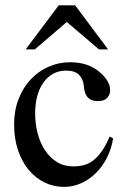

<svg xmlns="http://www.w3.org/2000/svg" viewBox="-20 -697 484 731"><path d="M410.6 -169.9Q404.3 -129.4 386.7 -95.5Q369.1 -61.5 344 -37.1Q318.8 -12.7 288.1 1Q257.3 14.6 224.1 14.6Q184.6 14.6 149.9 -2.2Q115.2 -19 89.4 -50Q63.5 -81.1 48.6 -125Q33.7 -168.9 33.7 -223.1Q33.7 -276.4 50.8 -320.1Q67.9 -363.8 96.9 -394.8Q126 -425.8 164.8 -442.9Q203.6 -460 247.1 -460Q314 -460 356 -425.3Q377 -408.2 388.2 -390.1Q399.4 -372.1 399.4 -353.5Q399.4 -336.4 387.9 -324.2Q376.5 -312 353.5 -312Q346.2 -312 337.4 -313.5Q328.6 -314.9 320.6 -320.6Q312.5 -326.2 306.6 -337.6Q300.8 -349.1 299.3 -369.1Q296.9 -395.5 281 -411.9Q265.1 -428.2 231.4 -428.2Q203.6 -428.2 181.6 -415.8Q159.7 -403.3 144.5 -381.6Q129.4 -359.9 121.6 -330.1Q113.8 -300.3 113.8 -265.6Q113.8 -226.1 123.3 -189.5Q132.8 -152.8 151.4 -124.8Q169.9 -96.7 196.8 -80.1Q223.6 -63.5 258.8 -63.5Q279.3 -63.5 298.1 -68.1Q316.9 -72.8 334 -85.4Q351.1 -98.1 366.9 -120.4Q382.8 -142.6 397.5 -177.2ZM356.9 -508.8 234.4 -613.3 112.3 -508.8H77.6L203.6 -676.8H266.1L391.6 -508.8Z"/></svg>

Font: Doulos SIL APac
Style: Regular
Weight: 400
Designer: Walt Agee, Victor Gaultney, Peter Martin, Debbi Hosken, Becca Hirsbrunner
Foundry: SIL International
Version: Version 5.000